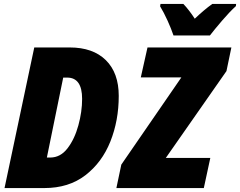

<svg xmlns="http://www.w3.org/2000/svg" viewBox="-20 -955 1219 975"><path d="M1046 -775Q1069 -805 1108 -850.5Q1147 -896 1178 -924L1179 -935H1058Q1037 -920 1014.5 -901Q992 -882 969 -860Q957 -879 940.5 -900.5Q924 -922 911 -935H795L793 -923Q812 -892 831 -850Q850 -808 861 -775ZM205 0Q329 0 413.5 -65Q498 -130 540.5 -236.5Q583 -343 583 -468Q583 -585 517.5 -649.5Q452 -714 334 -714H154L3 0ZM1015 0 1048 -153H822L1130 -594L1155 -714H729L695 -562H901L596 -119L571 0ZM301 -561H321Q397 -561 397 -453Q397 -388 378 -318.5Q359 -249 323 -202Q287 -155 235 -155H218Z"/></svg>

Font: Noto Sans Display SemiCondensed Black
Style: Italic
Weight: 900
Width: 4
Designer: Monotype Design team
Foundry: Monotype Imaging Inc.
Version: 1.000